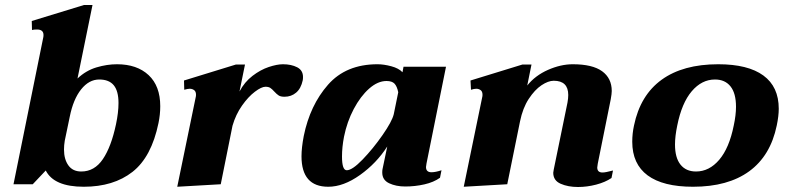

<svg xmlns="http://www.w3.org/2000/svg" viewBox="-20 -737 3141 768"><path d="M163 -55 111 0H34L153 -587Q154 -591 154 -597Q154 -619 128 -619Q115 -619 108 -617L107 -653L316 -717H350L290 -423Q324 -455 366 -467.5Q408 -480 448 -480Q528 -480 574.5 -436.5Q621 -393 621 -312Q621 -279 614 -245Q586 -109 510 -49.5Q434 10 315 10Q196 10 163 -55ZM444 -240Q454 -287 454 -325Q454 -373 435 -396Q416 -419 377 -419Q336 -419 304.5 -379.5Q273 -340 259 -270L239 -174Q236 -156 236 -139Q236 -100 253.5 -75.5Q271 -51 305 -51Q358 -51 391.5 -100.5Q425 -150 444 -240Z M1192 -429Q1192 -421 1191 -416Q1184 -383 1164.5 -366.5Q1145 -350 1118 -350Q1103 -350 1095 -355Q1087 -360 1077 -371Q1068 -381 1061 -385.5Q1054 -390 1042 -390Q1026 -390 999.5 -370Q973 -350 948 -314.5Q923 -279 910 -234L863 0L689 10L763 -349Q764 -352 764 -358Q764 -371 756.5 -376.5Q749 -382 739 -382Q731 -382 717 -378L716 -415L924 -479H960L938 -371Q958 -409 990 -433.5Q1022 -458 1055 -469Q1088 -480 1112 -480Q1145 -480 1168.5 -468Q1192 -456 1192 -429Z M1186 -112Q1186 -146 1195 -193Q1220 -316 1292 -398Q1364 -480 1490 -480Q1515 -480 1545 -472Q1575 -464 1590 -448L1594 -470H1764L1686 -83Q1684 -73 1684 -69Q1684 -48 1706 -48Q1722 -48 1746 -56L1740 -26Q1715 -8 1677.5 0.5Q1640 9 1601 9Q1564 9 1536.5 -4Q1509 -17 1509 -47Q1509 -55 1510 -60L1529 -151Q1486 -84 1420 -37Q1354 10 1293 10Q1186 10 1186 -112ZM1555 -280 1573 -368Q1568 -392 1558 -402.5Q1548 -413 1526 -413Q1491 -413 1456.5 -382.5Q1422 -352 1395 -301Q1368 -250 1356 -190Q1348 -148 1348 -111Q1348 -56 1367 -56Q1389 -56 1430.5 -99Q1472 -142 1510 -196.5Q1548 -251 1555 -280Z M2432 -55 2426 -25Q2401 -8 2364.5 1.5Q2328 11 2292 11Q2252 11 2222.5 -2Q2193 -15 2193 -46Q2193 -49 2195 -59L2250 -327Q2253 -344 2253 -357Q2253 -414 2195 -414Q2173 -414 2146 -396Q2119 -378 2095 -341.5Q2071 -305 2060 -251L2009 0L1835 10L1909 -349Q1910 -352 1910 -358Q1910 -371 1902.5 -376.5Q1895 -382 1885 -382Q1877 -382 1864 -378L1862 -415L2070 -479H2106L2089 -395Q2121 -435 2172 -457.5Q2223 -480 2271 -480Q2350 -480 2388.5 -452Q2427 -424 2427 -373Q2427 -362 2423 -340L2371 -82Q2369 -70 2369 -67Q2369 -47 2390 -47Q2402 -47 2432 -55Z M2509 -170Q2509 -203 2516 -235Q2541 -356 2626.5 -418Q2712 -480 2853 -480Q2972 -480 3033.5 -435Q3095 -390 3095 -302Q3095 -273 3087 -235Q3062 -114 2977 -52Q2892 10 2752 10Q2632 10 2570.5 -35.5Q2509 -81 2509 -170ZM2915 -235Q2924 -277 2924 -310Q2924 -364 2902 -391.5Q2880 -419 2840 -419Q2787 -419 2747 -372Q2707 -325 2689 -235Q2680 -192 2680 -159Q2680 -106 2702 -78.5Q2724 -51 2764 -51Q2817 -51 2857 -98Q2897 -145 2915 -235Z"/></svg>

Font: Taviraj
Style: Bold Italic
Weight: 700
Italic angle: -12°
Designer: Katatrad Team
Foundry: CadsonDemak
Version: Version 1.001